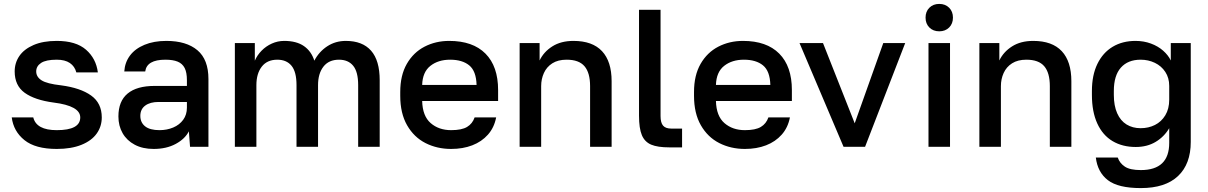

<svg xmlns="http://www.w3.org/2000/svg" viewBox="-20 -750 6174 981"><path d="M40 -150H150Q166 -85 270 -85Q390 -85 390 -150Q390 -209 254 -226Q157 -239 106 -276Q55 -313 55 -385Q55 -429 79 -464Q103 -499 151.5 -520Q200 -541 270 -541Q368 -541 419.5 -496Q471 -451 480 -380H370Q362 -411 337 -428Q312 -445 270 -445Q215 -445 190 -428.5Q165 -412 165 -385Q165 -357 192.5 -339.5Q220 -322 292 -314Q391 -301 445.5 -262Q500 -223 500 -150Q500 -104 474 -67.5Q448 -31 396 -10Q344 11 270 11Q161 11 105 -34Q49 -79 40 -150Z M585 -155Q585 -233 632 -272Q679 -311 770 -311H935V-340Q935 -380 923.5 -402.5Q912 -425 888 -435Q864 -445 825 -445Q730 -445 722 -385H615Q618 -431 644 -466Q670 -501 718 -521Q766 -541 830 -541Q932 -541 988.5 -493.5Q1045 -446 1045 -346V0H951L945 -79Q925 -40 877.5 -14.5Q830 11 765 11Q709 11 668.5 -10.5Q628 -32 606.5 -69.5Q585 -107 585 -155ZM935 -200V-229H790Q747 -229 722 -210.5Q697 -192 697 -158Q697 -124 721.5 -104.5Q746 -85 795 -85Q833 -85 865 -98.5Q897 -112 916 -138Q935 -164 935 -200Z M1180 -530H1282V-440Q1294 -468 1316.5 -491Q1339 -514 1369 -527.5Q1399 -541 1432 -541Q1495 -541 1533 -514.5Q1571 -488 1586 -440Q1610 -486 1652 -513.5Q1694 -541 1747 -541Q1832 -541 1876 -491Q1920 -441 1920 -340V0H1810V-315Q1810 -383 1784.5 -414Q1759 -445 1712 -445Q1660 -445 1632.5 -409.5Q1605 -374 1605 -315V0H1495V-315Q1495 -383 1469.5 -414Q1444 -445 1397 -445Q1345 -445 1317.5 -409.5Q1290 -374 1290 -315V0H1180Z M2025 -260V-280Q2025 -365 2058.5 -423.5Q2092 -482 2149 -511.5Q2206 -541 2275 -541Q2396 -541 2460.5 -476Q2525 -411 2525 -290V-234H2137Q2139 -157 2180.5 -121Q2222 -85 2285 -85Q2339 -85 2366.5 -101.5Q2394 -118 2405 -150H2515Q2505 -98 2473 -62Q2441 -26 2393 -7.5Q2345 11 2285 11Q2213 11 2154 -19Q2095 -49 2060 -110Q2025 -171 2025 -260ZM2137 -316H2415Q2413 -387 2377.5 -416Q2342 -445 2280 -445Q2219 -445 2179 -413.5Q2139 -382 2137 -316Z M2635 -530H2737V-441Q2758 -485 2802 -513Q2846 -541 2910 -541Q3007 -541 3056 -488.5Q3105 -436 3105 -335V0H2995V-310Q2995 -378 2966.5 -411.5Q2938 -445 2875 -445Q2831 -445 2802 -426.5Q2773 -408 2759 -377Q2745 -346 2745 -310V0H2635Z M3245 -159V-700H3355V-157Q3355 -123 3368 -108Q3381 -93 3410 -93H3465V3H3400Q3340 3 3307 -11Q3274 -25 3259.5 -59.5Q3245 -94 3245 -159Z M3526 -260V-280Q3526 -365 3559.5 -423.5Q3593 -482 3650 -511.5Q3707 -541 3776 -541Q3897 -541 3961.5 -476Q4026 -411 4026 -290V-234H3638Q3640 -157 3681.5 -121Q3723 -85 3786 -85Q3840 -85 3867.5 -101.5Q3895 -118 3906 -150H4016Q4006 -98 3974 -62Q3942 -26 3894 -7.5Q3846 11 3786 11Q3714 11 3655 -19Q3596 -49 3561 -110Q3526 -171 3526 -260ZM3638 -316H3916Q3914 -387 3878.5 -416Q3843 -445 3781 -445Q3720 -445 3680 -413.5Q3640 -382 3638 -316Z M4065 -530H4185L4347 -120L4493 -530H4605L4400 0H4290Z M4724 -530H4834V0H4724ZM4709 -660Q4709 -691 4728.5 -710.5Q4748 -730 4779 -730Q4810 -730 4829.5 -710.5Q4849 -691 4849 -660Q4849 -629 4829.5 -609.5Q4810 -590 4779 -590Q4748 -590 4728.5 -609.5Q4709 -629 4709 -660Z M4984 -530H5086V-441Q5107 -485 5151 -513Q5195 -541 5259 -541Q5356 -541 5405 -488.5Q5454 -436 5454 -335V0H5344V-310Q5344 -378 5315.5 -411.5Q5287 -445 5224 -445Q5180 -445 5151 -426.5Q5122 -408 5108 -377Q5094 -346 5094 -310V0H4984Z M5579 55H5691Q5701 84 5727.5 101.5Q5754 119 5809 119Q5954 119 5954 -20V-95Q5928 -51 5884.5 -25Q5841 1 5783 1Q5715 1 5664.5 -29Q5614 -59 5586.5 -119Q5559 -179 5559 -265V-285Q5559 -366 5587 -423.5Q5615 -481 5665 -511Q5715 -541 5782 -541Q5824 -541 5860.5 -527.5Q5897 -514 5923 -491Q5949 -468 5962 -441V-530H6064V-25Q6064 88 5999 149.5Q5934 211 5809 211Q5693 211 5640.5 170.5Q5588 130 5579 55ZM5954 -241V-311Q5954 -352 5934 -382.5Q5914 -413 5880.5 -429Q5847 -445 5808 -445Q5743 -445 5707 -404.5Q5671 -364 5671 -285V-265Q5671 -210 5688 -171.5Q5705 -133 5736 -114Q5767 -95 5808 -95Q5848 -95 5881 -111.5Q5914 -128 5934 -161Q5954 -194 5954 -241Z"/></svg>

Font: .
Style: 
Weight: 500
Designer: A.Korolkova, Vitaly Kuzmin
Foundry: ParaType Ltd
Version: Version 1.000; Glyphs 3.2, build 3192.0